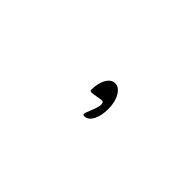

<svg xmlns="http://www.w3.org/2000/svg" viewBox="4 -245 492 492"><g transform="rotate(45 250.0 1.0)"><path d="M296 2Q296 27 287.5 43Q279 59 265 59Q258 59 262 48.5Q266 38 271.5 24Q277 10 274 1Q273 -3 262 -1Q251 1 240.5 2.5Q230 4 230 -1Q230 -26 239 -41.5Q248 -57 262 -57Q276 -57 286 -40Q296 -23 296 2Z"/></g></svg>

Font: VLove default
Style: Regular
Weight: 400
Designer: Dr Anirban Mitra
Foundry: Dr Anirban Mitra
Version: Version 1.000